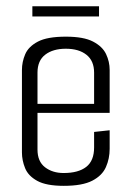

<svg xmlns="http://www.w3.org/2000/svg" viewBox="-20 -593 423 617"><path d="M184.8 4.2Q128.7 4.2 99.7 -11.8Q70.6 -27.8 60.6 -52.8Q50.5 -77.8 50.5 -103.1V-367.9Q50.5 -394.2 61 -418.7Q71.4 -443.2 101.6 -459.2Q131.8 -475.2 191.7 -475.2Q248.5 -475.2 278.8 -459.5Q309.2 -443.7 320.8 -419.3Q332.4 -394.8 332.4 -368.4V-254.2L282.4 -251.9V-359.6Q282.4 -397.6 257.8 -417Q233.3 -436.4 191.5 -436.4Q150.4 -436.4 125.5 -417.4Q100.5 -398.4 100.5 -359.6V-112.3Q100.5 -74.1 124.7 -55.5Q148.8 -37 184.5 -37Q231.8 -37 257.1 -56.7Q282.4 -76.4 282.4 -119.2V-169L332.4 -174.4V-114.9Q332.4 -83.3 320.4 -56.1Q308.4 -28.8 276.5 -12.3Q244.7 4.2 184.8 4.2ZM58.8 -230.4V-259.2H332.4V-230.4ZM84 -540V-572.8H298.2V-540Z"/></svg>

Font: Smooch Sans Thin
Style: Regular
Weight: 100
Designer: Robert E. Leuschke
Foundry: Robert E. Leuschke
Version: Version 1.010